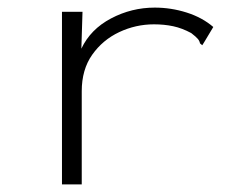

<svg xmlns="http://www.w3.org/2000/svg" viewBox="-20 -484 640 505"><path d="M143 -453H197L194 -356Q218 -407 272 -435.5Q326 -464 387 -464Q430 -464 471 -451Q512 -438 541 -413L517 -373L512 -365L506 -370Q505 -376 500.5 -381.5Q496 -387 483 -397Q459 -410 435.5 -415Q412 -420 385 -420Q337 -420 293.5 -399.5Q250 -379 222.5 -340Q195 -301 195 -244V1H143Z"/></svg>

Font: Inconsolata Expanded Light
Style: Regular
Weight: 300
Width: 7
Monospace: yes
Designer: Raph Levien, Cyreal, Brenton Simpson
Foundry: Raph Levien, Cyreal, Google
Version: Version 3.001; ttfautohint (v1.8.2.53-6de2)